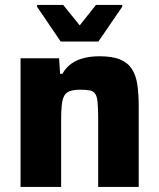

<svg xmlns="http://www.w3.org/2000/svg" viewBox="-20 -741 631 761"><path d="M61.5 0V-510H214.2L218.2 -448.5H227.1Q242.2 -474.3 264 -489.5Q285.8 -504.6 314 -511.3Q342.2 -518 374.7 -518Q425.9 -518 456.6 -505Q487.3 -492 503.2 -466.8Q519.2 -441.6 524.5 -404.6Q529.8 -367.6 529.8 -319V0H369.1V-269.6Q369.1 -310.8 366.9 -334.3Q364.8 -357.8 357.8 -368.7Q350.9 -379.6 336.6 -382.5Q322.3 -385.4 298.4 -385.4Q272.9 -385.4 257.3 -379.9Q241.7 -374.5 234.4 -361Q227.2 -347.6 224.8 -324.4Q222.3 -301.1 222.3 -265.6V0ZM220.5 -576.3 127 -714.1V-721.5H230.4L296 -640.4L360.4 -721.5H464.4V-714.1L369.9 -576.3Z"/></svg>

Font: Saira Thin
Style: Regular
Weight: 100
Designer: Hector Gatti with collaboration of the Omnibus-Type team
Foundry: Omnibus-Type
Version: Version 1.101